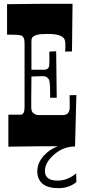

<svg xmlns="http://www.w3.org/2000/svg" viewBox="-20 -770 451 1008"><path d="M87.9 -168Q108.9 -168 108.9 -206.1V-544.9Q108.9 -578.6 88.9 -584.5Q76.7 -587.9 44.9 -587.9H17.1V-748Q61 -748.5 101.1 -749L200.7 -750H360.8L357.9 -500L321.8 -499Q323.2 -509.3 323.2 -534.2Q323.2 -559.1 315.9 -568.4Q308.6 -577.6 295.4 -583Q272 -591.8 232.4 -591.8Q192.9 -591.8 177.5 -587.9Q162.1 -584 154.8 -578.6Q145 -571.3 145 -555.2V-403.8H214.8Q223.1 -403.8 230.5 -409.9Q237.8 -416 238.5 -427.5Q239.3 -439 239.3 -450.7Q239.3 -450.7 239.3 -473.1Q239.3 -485.8 238.8 -499L274.9 -501L277.8 -256.8H243.2V-289.6Q242.7 -303.2 242.2 -317.4Q241.2 -346.7 235.6 -354.5Q230 -362.3 224.6 -365.2Q216.3 -370.1 209 -370.1Q193.4 -370.1 176.3 -369.4Q159.2 -368.7 145 -368.2Q144.5 -333 144.5 -302.2L144 -249V-209Q144 -186 153.3 -177.7Q167 -166 179.2 -166H311Q346.2 -166 346.2 -209L345.7 -248.5Q345.2 -259.3 345.2 -270L380.9 -271L374 -1Q311 -1 261.7 43.5Q215.8 84.5 215.8 127Q215.8 178.2 282.2 178.2Q335 178.2 379.9 140.1L380.9 186Q342.3 217.8 286.4 217.8Q230.5 217.8 203.1 194.3Q175.8 170.9 175.8 129.9Q175.8 84.5 211.4 45.9Q241.2 13.7 283.2 -2Q236.3 -2 189 -2L97.7 -1Q62 -0.5 23.9 0V-168Z"/></svg>

Font: Smokum
Style: Regular
Weight: 400
Designer: Astigmatic (AOETI)
Foundry: Astigmatic (AOETI)
Version: Version 1.001